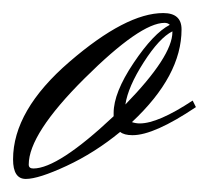

<svg xmlns="http://www.w3.org/2000/svg" viewBox="-26 -274 320 294"><path d="M238 -225V-226Q218 -216 194 -178.5Q170 -141 166 -114Q238 -188 238 -225ZM25 -16Q63 -16 148 -96V-101Q148 -132 178.5 -177.5Q209 -223 234 -236Q231 -239 226 -239Q189 -239 103.5 -154Q18 -69 18 -22Q18 -16 25 -16ZM-6 -30Q-6 -105 80.5 -179.5Q167 -254 224 -254Q252 -254 252 -229Q252 -158 176 -87Q182 -85 188 -85Q216 -85 269 -120L274 -110Q210 -67 177 -67Q164 -67 158 -72Q119 -40 76 -20Q33 0 13.5 0Q-6 0 -6 -30Z"/></svg>

Font: Herr Von Muellerhoff
Style: Regular
Weight: 400
Version: Version 1.000